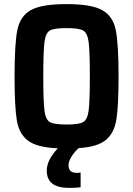

<svg xmlns="http://www.w3.org/2000/svg" viewBox="-20 -716 649 936"><path d="M314 90Q314 108 324 117.5Q334 127 358 127L373 125V197Q346 200 317 200Q208 200 208 116Q208 64 262 7Q161 3 117 -30Q73 -63 62 -129.5Q51 -196 51 -344Q51 -502 64.5 -569.5Q78 -637 130 -666.5Q182 -696 304 -696Q426 -696 478.5 -666.5Q531 -637 544.5 -569Q558 -501 558 -344Q558 -200 547.5 -134Q537 -68 496.5 -34Q456 0 364 6Q345 22 329.5 46Q314 70 314 90ZM304 -109Q364 -109 385 -120.5Q406 -132 412 -176Q418 -220 418 -344Q418 -468 412 -512Q406 -556 385 -567.5Q364 -579 304 -579Q244 -579 223.5 -567.5Q203 -556 197 -512.5Q191 -469 191 -344Q191 -219 197 -175.5Q203 -132 223.5 -120.5Q244 -109 304 -109Z"/></svg>

Font: Saira Semi Condensed SemiBold
Style: Regular
Weight: 600
Width: 4
Designer: Hector Gatti with collaboration of the Omnibus-Type team
Foundry: Omnibus-Type
Version: Version 1.001; ttfautohint (v1.8)